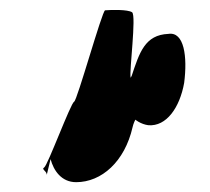

<svg xmlns="http://www.w3.org/2000/svg" viewBox="-20 -419 427 391"><path d="M70 -78C63 -74 77 -70 75 -62L83 -95C89 -72 105 -48 135 -48C187 -48 234 -90 250 -160C263 -218 370 -260 316 -260C286 -266 262 -268 246 -261C243 -274 258 -387 249 -394C240 -400 206 -399 194 -398C188 -397 137 -214 131 -212C124 -209 77 -82 70 -78ZM237 -216C230 -197 253 -168 282 -164C319 -161 346 -200 355 -250C362 -304 355 -355 323 -350C275 -348 264 -312 248 -264C244 -261 241 -219 237 -216Z"/></svg>

Font: pokerface
Style: oblique
Weight: 400
Version: Version 1